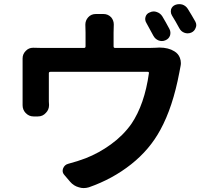

<svg xmlns="http://www.w3.org/2000/svg" viewBox="-20 -873 1040 950"><path d="M818.4 -729.5Q823.2 -720.7 823.2 -710.9Q823.2 -704.1 821.3 -697.3Q815.4 -680.7 798.8 -673.8Q790 -669.9 781.2 -669.9Q772.5 -669.9 764.6 -672.9Q748 -679.7 739.3 -695.3Q718.8 -734.4 704.1 -759.8Q695.3 -774.4 700.2 -790Q705.1 -805.7 720.7 -811.5Q730.5 -816.4 740.2 -816.4Q748 -816.4 755.9 -813.5Q773.4 -807.6 783.2 -792Q799.8 -764.6 818.4 -729.5ZM542 -643.6Q542 -635.7 549.8 -635.7H716.8Q735.4 -635.7 750 -636.7Q759.8 -637.7 768.6 -637.7Q813.5 -637.7 842.8 -619.1Q862.3 -607.4 870.1 -586.9Q875 -574.2 875 -560.5Q875 -552.7 873 -543.9Q871.1 -532.2 867.2 -513.7Q835 -342.8 773.4 -230.5Q720.7 -132.8 628.9 -60.1Q537.1 12.7 419.9 53.7Q407.2 57.6 393.6 57.6Q381.8 57.6 370.1 53.7Q344.7 46.9 327.1 26.4L298.8 -6.8Q290 -16.6 290 -27.3Q290 -33.2 292 -39.1Q298.8 -57.6 317.4 -62.5Q365.2 -75.2 403.3 -89.8Q468.8 -115.2 528.8 -158.7Q588.9 -202.1 629.9 -259.8Q695.3 -356.4 716.8 -510.7Q717.8 -517.6 710.9 -517.6H229.5Q221.7 -517.6 221.7 -510.7V-371.1L222.7 -353.5Q222.7 -330.1 207 -314.5Q191.4 -296.9 168 -296.9H145.5Q123 -296.9 106.4 -314.5Q91.8 -330.1 91.8 -352.5V-380.9V-554.7V-584Q91.8 -605.5 107.4 -621.1Q122.1 -636.7 143.6 -636.7Q144.5 -636.7 145.5 -636.7Q165 -635.7 190.4 -635.7H395.5Q403.3 -635.7 403.3 -643.6V-711.9L402.3 -751Q402.3 -771.5 416 -787.1Q430.7 -803.7 454.1 -803.7H492.2Q514.6 -803.7 530.3 -787.1Q543 -771.5 543 -752L542 -711.9ZM831.1 -795.9Q825.2 -805.7 825.2 -815.4Q825.2 -820.3 826.2 -826.2Q831.1 -841.8 846.7 -848.6Q856.4 -852.5 866.2 -852.5Q874 -852.5 881.8 -850.6Q899.4 -844.7 909.2 -829.1Q928.7 -797.9 946.3 -766.6Q951.2 -757.8 951.2 -749Q951.2 -742.2 948.2 -735.4Q942.4 -718.8 926.8 -711.9Q918 -708 908.2 -708Q900.4 -708 892.6 -710.9Q876 -716.8 867.2 -733.4Q847.7 -769.5 831.1 -795.9Z"/></svg>

Font: Gen Jyuu Gothic Bold
Style: Bold
Weight: 700
Designer: [Source Han Sans]
Ryoko NISHIZUKA  (kana & ideographs); Paul D. Hunt (Latin, Greek & Cyrillic); Wenlong ZHANG  (bopomofo
Version: Version 1.002.20150607